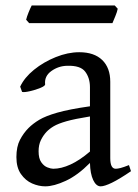

<svg xmlns="http://www.w3.org/2000/svg" viewBox="-20 -657 499 692"><path d="M143.1 14.6Q119.6 14.6 95.7 4.2Q71.8 -6.3 55.4 -29.8Q39.1 -53.2 39.1 -90.8Q39.1 -128.4 52 -153.1Q64.9 -177.7 83 -195.8Q98.6 -211.4 121.3 -225.1Q144 -238.8 186.5 -251Q229 -263.2 304.2 -273.9V-342.8Q304.2 -376 287.1 -398.7Q270 -421.4 222.2 -419.9Q190.9 -419.4 165.3 -401.1Q139.6 -382.8 142.6 -353.5Q143.6 -347.7 126 -340.3Q108.4 -333 88.1 -328.4Q67.9 -323.7 59.6 -325.7L52.7 -344.7Q67.9 -377.4 102.5 -405.5Q137.2 -433.6 180.9 -451.2Q224.6 -468.8 265.6 -468.8Q319.3 -468.8 348.4 -440.7Q377.4 -412.6 377.4 -362.3V-86.9Q377.4 -48.8 397 -48.8Q403.8 -48.8 414.6 -51.5Q425.3 -54.2 444.8 -62L452.1 -40Q410.6 -11.7 383.5 1.5Q356.4 14.6 342.8 14.6Q326.7 14.6 315.9 -8.1Q305.2 -30.8 304.2 -69.8Q260.3 -25.4 217.3 -5.4Q174.3 14.6 143.1 14.6ZM171.9 -48.8Q200.7 -48.8 233.9 -64Q267.1 -79.1 304.2 -110.8V-237.3Q249.5 -228.5 219.5 -220Q189.5 -211.4 173.8 -202.1Q158.2 -192.9 147.5 -181.6Q135.3 -168.5 127.2 -151.6Q119.1 -134.8 119.1 -111.8Q119.1 -85.9 128.7 -72.3Q138.2 -58.6 150.9 -53.7Q163.6 -48.8 171.9 -48.8ZM85 -573.7 74.2 -585.9Q76.7 -596.7 83 -612.3Q89.4 -627.9 94.2 -637.2H393.6L404.3 -625.5Q402.3 -614.7 395.8 -598.9Q389.2 -583 385.3 -573.7Z"/></svg>

Font: David Libre
Style: Regular
Weight: 400
Designer: Ismar David, J. Victor Gaultney, Annie Olsen and Meir Sadan
Foundry: Monotype Imaging Inc. & SIL International
Version: Version 1.100; ttfautohint (v1.8.4.7-5d5b)